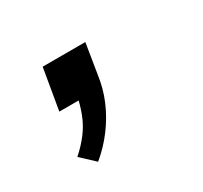

<svg xmlns="http://www.w3.org/2000/svg" viewBox="-64 -176 403 382"><g transform="rotate(-30 138.0 15.5)"><path d="M67 125 36 96Q53 81 65.5 64.5Q78 48 85.5 28.5Q93 9 97 -12L110 0H50L66 -94H164L153 -26Q149 4 137.5 31Q126 58 108 82Q90 106 67 125Z"/></g></svg>

Font: Nunito Sans 10pt Expanded Light
Style: Italic
Weight: 300
Width: 7
Italic angle: -9°
Designer: Vernon Adams
Foundry: Vernon Adams
Version: Version 3.101;gftools[0.9.27]